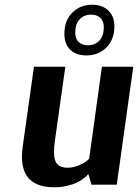

<svg xmlns="http://www.w3.org/2000/svg" viewBox="-20 -783 585 814"><path d="M545 -500 475 0H368L355 -44H353Q351 -42 348 -38Q345 -34 332 -24.5Q319 -15 304 -8Q289 -1 264 5Q239 11 210 11Q73 11 73 -118Q73 -138 76 -160L124 -500H257L213 -188Q209 -163 209 -139Q209 -102 223 -87Q237 -72 266 -72Q290 -72 313 -81.5Q336 -91 347 -100L358 -110L412 -500ZM465 -672Q465 -616 431.5 -582Q398 -548 346 -548Q303 -548 278 -572Q253 -596 253 -639Q253 -696 286.5 -729.5Q320 -763 372 -763Q413 -763 439 -738.5Q465 -714 465 -672ZM420 -668Q420 -694 405 -707.5Q390 -721 367 -721Q337 -721 318 -701.5Q299 -682 299 -645Q299 -619 313.5 -605Q328 -591 352 -591Q383 -591 401.5 -611Q420 -631 420 -668Z"/></svg>

Font: Arsenal
Style: Bold Italic
Weight: 700
Italic angle: -9°
Designer: Andrij Shevchenko
Foundry: Stairsfor.com
Version: Version 1.000